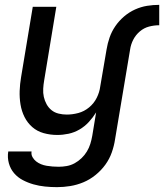

<svg xmlns="http://www.w3.org/2000/svg" viewBox="-20 -548 676 791"><path d="M419 -344Q423 -369 431.5 -393.5Q440 -418 455 -440Q470 -462 491 -480Q512 -498 536.5 -509Q561 -520 586 -524Q611 -528 636 -528V-444Q615 -444 594 -438.5Q573 -433 556 -418.5Q539 -404 529 -384.5Q519 -365 516 -344ZM215 223Q190 223 165.5 220.5Q141 218 118 211.5Q95 205 74 194Q53 183 38 165.5Q23 148 16.5 124.5Q10 101 14 76H110Q108 89 114 99.5Q120 110 129 117Q138 124 149 128.5Q160 133 172 135Q184 137 196.5 138Q209 139 222 139Q238 139 255 136Q272 133 287.5 124.5Q303 116 316 103.5Q329 91 338 76Q347 61 352 45Q357 29 360 12L376 -85Q363 -64 346 -45.5Q329 -27 307.5 -14.5Q286 -2 262.5 3Q239 8 216 8Q187 8 160 0.5Q133 -7 113 -24.5Q93 -42 81 -66Q69 -90 64.5 -117.5Q60 -145 61 -173.5Q62 -202 67 -231L115 -520H212L162 -217Q159 -200 158 -182.5Q157 -165 160.5 -149Q164 -133 172 -118.5Q180 -104 192.5 -94Q205 -84 221.5 -80Q238 -76 255 -76Q279 -76 303 -82.5Q327 -89 347 -105.5Q367 -122 378.5 -145Q390 -168 393 -192L419 -344H516L454 26Q450 53 440.5 80Q431 107 414 130.5Q397 154 373.5 173Q350 192 323.5 203Q297 214 269.5 218.5Q242 223 215 223Z"/></svg>

Font: Iosevka Medium Extended
Style: Italic
Weight: 500
Width: 7
Italic angle: -9°
Monospace: yes
Designer: Belleve Invis
Foundry: Belleve Invis
Version: Version 32.5.0; ttfautohint (v1.8.4)